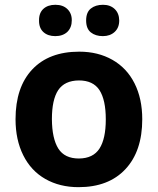

<svg xmlns="http://www.w3.org/2000/svg" viewBox="-20 -772 659 802"><path d="M574.2 -273.9Q574.2 -140.6 503.9 -65.4Q433.6 9.8 308.1 9.8Q229.5 9.8 169.4 -24.4Q109.4 -58.6 77.1 -123.5Q44.9 -188 44.9 -273.9Q44.9 -407.7 114.7 -481.9Q184.6 -556.2 311 -556.2Q389.6 -556.2 449.7 -522Q509.8 -487.8 542 -423.8Q574.2 -359.9 574.2 -273.9ZM196.8 -274.4Q197.3 -193.4 223.6 -151.4Q250 -109.9 309.6 -109.9Q369.1 -110.4 395.5 -151.4Q421.9 -192.4 421.9 -273.4Q421.9 -354.5 395.5 -395.5Q369.1 -436 309.6 -436Q250 -435.5 223.1 -395.5Q196.8 -355.5 196.8 -274.4ZM410.2 -752Q440.4 -752 459 -734.4Q477.5 -716.8 478 -686.5Q478 -656.2 459 -638.7Q439.9 -621.1 409.7 -621.1Q378.9 -621.1 359.4 -636.7Q339.8 -652.3 339.8 -686.5Q339.8 -720.7 359.4 -736.3Q378.9 -752 410.2 -752ZM143.1 -686.5Q142.6 -717.8 161.1 -734.9Q179.7 -752 211.4 -752Q243.2 -752 261.7 -733.9Q280.3 -715.8 279.8 -686.5Q279.8 -657.2 261.2 -638.7Q242.2 -621.1 210.9 -621.1Q179.7 -621.1 161.1 -638.2Q142.6 -655.3 143.1 -686.5Z"/></svg>

Font: OpenSans-Bold
Style: Bold
Weight: 700
Foundry: Ascender Corporation
Version: Version 1.10